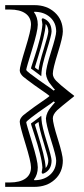

<svg xmlns="http://www.w3.org/2000/svg" viewBox="-29 -728 326 748"><path d="M104 -255.9 131.8 -276.9 132.8 -261.2Q134.3 -236.3 153.1 -176Q171.9 -115.7 171.9 -103Q171.9 -70.3 148.9 -56.2Q140.1 -50.3 136 -51.8Q131.8 -53.2 134.8 -64Q136.2 -71.3 136.2 -75.2Q134.8 -98.1 126.2 -131.6Q117.7 -165 106.2 -199.7Q94.7 -234.4 92.8 -241.2L91.8 -247.1ZM121.1 -252.9 110.8 -246.1 106.9 -242.2Q108.9 -235.4 120.1 -199.2Q131.3 -163.1 139.4 -130.6Q147.5 -98.1 148.9 -75.2V-74.2V-73.2Q159.2 -85 159.2 -103Q159.2 -113.8 141.6 -170.4Q124 -227.1 121.1 -252.9ZM104 -452.1 91.8 -460.9 92.8 -466.8Q94.7 -473.6 106.2 -508.3Q117.7 -543 126.2 -576.4Q134.8 -609.9 136.2 -632.8Q136.2 -636.7 134.8 -644Q131.8 -654.8 136 -656.2Q140.1 -657.7 148.9 -651.9Q171.9 -637.7 171.9 -605Q171.9 -592.3 153.1 -532Q134.3 -471.7 132.8 -446.8L131.8 -431.2ZM103 -681.2Q118.2 -661.1 118.2 -631.8Q118.2 -606.9 95.7 -534.2Q73.2 -461.4 73.2 -456.1Q73.2 -452.6 89.8 -439.9Q91.8 -438.5 92.8 -438Q120.1 -417 146.5 -399.2Q172.9 -381.3 180.2 -375L185.1 -378.9Q181.2 -382.3 176.5 -388.4Q171.9 -394.5 169.9 -397Q152.3 -417 149.9 -440.9Q149.9 -462.9 169.9 -525.9Q189.9 -588.9 189.9 -605Q189.9 -639.6 166 -660.9Q142.1 -682.1 105 -682.1ZM121.1 -455.1Q124 -481 141.6 -537.6Q159.2 -594.2 159.2 -605Q159.2 -623 148.9 -634.8V-633.8V-632.8Q147.5 -609.9 139.4 -577.4Q131.3 -544.9 120.1 -508.8Q108.9 -472.7 106.9 -465.8L110.8 -461.9ZM103 -27.8 105 -25.9Q142.1 -25.9 166 -47.1Q189.9 -68.4 189.9 -103Q189.9 -119.1 169.9 -182.1Q149.9 -245.1 149.9 -267.1Q152.3 -291 169.9 -311Q171.9 -313 176.5 -319.1Q181.2 -325.2 185.1 -329.1L180.2 -333Q172.9 -326.7 146.5 -308.8Q120.1 -291 92.8 -270Q74.2 -255.4 73.2 -252Q73.2 -246.6 95.7 -173.8Q118.2 -101.1 118.2 -76.2Q118.2 -47.9 103 -27.8ZM-8.8 -708H105Q153.3 -708 184.6 -679.4Q215.8 -650.9 215.8 -605Q215.8 -584 196.3 -521.7Q176.8 -459.5 176.8 -440.9Q176.8 -426.8 189.9 -413.1Q203.1 -399.4 240.2 -370.1Q252.9 -360.4 259.8 -355V-353Q201.7 -306.6 193.4 -298.3Q176.8 -281.7 176.8 -267.1Q176.8 -248.5 196.3 -186.3Q215.8 -124 215.8 -103Q215.8 -57.1 184.6 -28.6Q153.3 0 105 0H-8.8V-17.1H8.8Q48.8 -17.1 70.3 -32.5Q91.8 -47.9 91.8 -76.2Q91.8 -98.1 69.8 -168.9Q47.9 -239.7 47.9 -253.9Q47.9 -261.2 52.2 -267.8Q56.6 -274.4 61 -278.3Q65.4 -282.2 77.1 -291Q106 -313 130.9 -329.8Q155.8 -346.7 163.1 -353V-355Q155.8 -361.3 130.9 -378.2Q106 -395 77.1 -417Q65.4 -425.8 61 -429.7Q56.6 -433.6 52.2 -440.2Q47.9 -446.8 47.9 -454.1Q47.9 -468.3 69.8 -539.1Q91.8 -609.9 91.8 -631.8Q91.8 -660.2 70.3 -675.5Q48.8 -690.9 8.8 -690.9H-8.8Z"/></svg>

Font: FoglihtenFr02
Style: Regular
Weight: 500
Version: Version 0.68